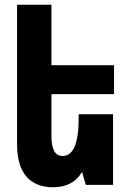

<svg xmlns="http://www.w3.org/2000/svg" viewBox="-20 -780 549 810"><path d="M457 -298H312V-284C312 -174 289 -122 244 -122C212 -122 197 -150 197 -206V-383H461V-505H197V-760H52V-170C52 -50 107 10 204 10C260 10 302 -13 324 -52H327L342 0H457Z"/></svg>

Font: Noto Sans Armenian ExtraCondensed ExtraBold
Style: Regular
Weight: 800
Width: 2
Designer: Monotype Design Team
Foundry: Monotype Imaging Inc.
Version: Version 2.008